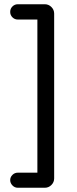

<svg xmlns="http://www.w3.org/2000/svg" viewBox="-20 -752 362 904"><path d="M156 61V-660H64Q49 -660 38.5 -670.5Q28 -681 28 -696Q28 -711 38.5 -721.5Q49 -732 64 -732H191Q209 -732 222 -719Q235 -706 235 -688V88Q235 106 222 119Q209 132 191 132H64Q49 132 38.5 121Q28 110 28 96Q28 82 38.5 71.5Q49 61 64 61Z"/></svg>

Font: VarelaRound
Style: Regular
Weight: 400
Designer: Joe Prince, Avraham Cornfeld
Foundry: Joe Prince, Avraham Cornfeld
Version: Version 2.000;PS 002.000;hotconv 1.0.88;makeotf.lib2.5.64775